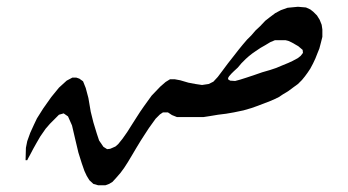

<svg xmlns="http://www.w3.org/2000/svg" viewBox="-20 -345 1017 561"><path d="M491.2 -113.3 506.8 -110.4 530.3 -103.5 550.8 -99.6 570.3 -96.7 589.8 -99.6 603.5 -106.4 616.2 -120.1 630.9 -139.6 645.5 -159.2 663.1 -181.6 676.8 -199.2 689.5 -214.8 702.1 -229.5 713.9 -241.2 726.6 -255.9 740.2 -268.6 754.9 -284.2 768.6 -294.9 784.2 -306.6 800.8 -315.4 820.3 -322.3 850.6 -325.2 874 -323.2 886.7 -317.4 895.5 -310.5 906.2 -299.8 914.1 -287.1 919.9 -272.5 921.9 -258.8V-237.3L918 -221.7L913.1 -203.1L907.2 -188.5L901.4 -173.8L894.5 -159.2L886.7 -144.5L878.9 -132.8L871.1 -122.1L862.3 -111.3L850.6 -99.6L835.9 -88.9L821.3 -78.1L806.6 -69.3L794.9 -61.5L783.2 -55.7L769.5 -49.8L752 -43L731.4 -35.2L714.8 -29.3L691.4 -22.5L663.1 -16.6L640.6 -12.7L617.2 -9.8L593.8 -5.9L574.2 -2.9H497.1L482.4 -8.8L470.7 -16.6H456.1L447.3 -10.7L434.6 2L415 29.3L402.3 48.8L391.6 65.4L377.9 87.9L365.2 109.4L353.5 128.9L342.8 145.5L332 160.2L319.3 174.8L308.6 186.5L298.8 192.4L288.1 196.3H266.6L252.9 192.4L241.2 181.6L233.4 168.9L226.6 154.3L218.8 131.8L209 100.6L200.2 63.5L190.4 21.5L178.7 -4.9L166 -13.7L152.3 -9.8L126 16.6L113.3 31.2L97.7 53.7L86.9 72.3L77.1 89.8L68.4 106.4L62.5 117.2L59.6 123H54.7L55.7 86.9L59.6 67.4L68.4 43L79.1 19.5L87.9 1L106.4 -28.3L129.9 -61.5L152.3 -88.9L174.8 -109.4L191.4 -118.2H203.1L211.9 -115.2L222.7 -107.4L230.5 -87.9L238.3 -58.6L245.1 -18.6L252.9 12.7L262.7 44.9L269.5 65.4L282.2 84L293 90.8L301.8 89.8L308.6 86.9L317.4 83L325.2 76.2L337.9 60.5L351.6 41L365.2 19.5L378.9 -2L389.6 -18.6L400.4 -34.2L422.9 -65.4L448.2 -91.8L463.9 -105.5L476.6 -113.3ZM646.5 -113.3 652.3 -109.4 667 -108.4 681.6 -112.3 700.2 -118.2 723.6 -126 746.1 -133.8 769.5 -140.6 787.1 -146.5 805.7 -154.3 822.3 -161.1 835 -167 849.6 -174.8 858.4 -181.6 865.2 -190.4 864.3 -199.2 851.6 -210 833 -220.7 822.3 -225.6 814.5 -227.5H783.2L769.5 -221.7L754.9 -212.9L741.2 -205.1L726.6 -195.3L716.8 -188.5L707 -180.7L698.2 -172.9L685.5 -160.2L674.8 -147.5L663.1 -136.7L656.2 -129.9L649.4 -122.1L646.5 -117.2Z"/></svg>

Font: LaylaRuqaa
Style: Regular
Weight: 400
Version: Version 2.0